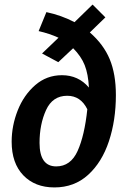

<svg xmlns="http://www.w3.org/2000/svg" viewBox="-20 -806 567 840"><path d="M487 -390Q487 -280 456.5 -188Q426 -96 365.5 -41Q305 14 218 14Q133 14 82 -39Q31 -92 31 -186Q31 -256 57.5 -323Q84 -390 134 -433.5Q184 -477 251 -477Q323 -477 369 -423Q366 -482 350.5 -521Q335 -560 300 -595L235 -534L164 -572L236 -641Q197 -659 149 -670L183 -753Q249 -739 306 -709L385 -786L441 -730L373 -664Q433 -612 460 -547Q487 -482 487 -390ZM362 -328Q333 -387 274 -387Q210 -387 181.5 -324.5Q153 -262 153 -181Q153 -78 226 -78Q289 -78 319.5 -145.5Q350 -213 362 -328Z"/></svg>

Font: Fira Sans Condensed Medium
Style: Italic
Weight: 500
Width: 3
Italic angle: -8°
Designer: bBox Type GmbH & Carrois Corporate GbR & Edenspiekermann AG
Foundry: bBox Type GmbH & Carrois Corporate GbR & Edenspiekermann AG
Version: Version 4.301